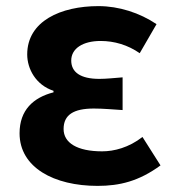

<svg xmlns="http://www.w3.org/2000/svg" viewBox="-20 -594 568 628"><path d="M299 14C371 14 434 -1 505 -53L446 -146C401 -111 353 -99 314 -99C232 -99 188 -127 188 -172C188 -218 220 -239 287 -239C317 -239 349 -236 381 -234V-341C355 -339 328 -336 305 -336C243 -336 213 -358 213 -396C213 -436 252 -460 309 -460C354 -460 398 -447 437 -420L492 -515C437 -552 369 -574 302 -574C179 -574 69 -525 69 -416C69 -369 97 -316 155 -297V-292C89 -275 44 -234 44 -158C44 -46 157 14 299 14Z"/></svg>

Font: Genne Gothic Bold
Style: Regular
Weight: 700
Designer: Ryoko NISHIZUKA (kana & ideographs); Paul D. Hunt (Latin, Greek & Cyrillic); Wenlong ZHANG (bopomofo); Sandoll Communica
Foundry: Adobe Systems Incorporated
Version: Version 1.004;PS 1.004;hotconv 16.6.51;makeotf.lib2.5.65220